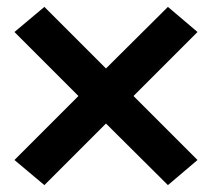

<svg xmlns="http://www.w3.org/2000/svg" viewBox="-20 -619 616 558"><path d="M109 -81 288 -260 468 -81 554 -154 368 -340 554 -526 468 -599 288 -420 109 -599 22 -526 208 -340 22 -154Z"/></svg>

Font: Iosevka Sparkle
Style: Bold
Weight: 700
Designer: Belleve Invis
Foundry: Belleve Invis
Version: Version 4.5.0; ttfautohint (v1.8.3)